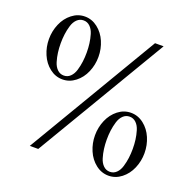

<svg xmlns="http://www.w3.org/2000/svg" viewBox="-130 -859 1011 1004"><g transform="rotate(20 376.0 -357.0)"><path d="M56.2 -467.3Q39.1 -507.3 39.1 -551.8Q39.1 -596.2 56.2 -636.2Q73.2 -676.3 105.5 -701.4Q137.7 -726.6 176.8 -726.6Q215.8 -726.6 248 -701.4Q280.3 -676.3 297.4 -636.2Q314.5 -596.2 314.5 -551.8Q314.5 -507.3 297.4 -467.3Q280.3 -427.2 248 -402.1Q215.8 -377 176.8 -377Q137.7 -377 105.5 -402.1Q73.2 -427.2 56.2 -467.3ZM107.7 -602.5Q104.5 -578.1 104.5 -551.8Q104.5 -525.4 107.7 -501Q110.8 -476.6 118.2 -452.1Q125.5 -427.7 140.6 -413.1Q155.8 -398.4 176.8 -398.4Q197.8 -398.4 212.9 -413.1Q228 -427.7 235.4 -452.1Q242.7 -476.6 245.8 -501Q249 -525.4 249 -551.8Q249 -578.1 245.8 -602.5Q242.7 -627 235.4 -651.4Q228 -675.8 212.9 -690.4Q197.8 -705.1 176.8 -705.1Q155.8 -705.1 140.6 -690.4Q125.5 -675.8 118.2 -651.4Q110.8 -627 107.7 -602.5ZM136.2 7.8 567.9 -720.7H615.7L183.1 7.8ZM454.6 -76.7Q437.5 -116.7 437.5 -161.1Q437.5 -205.6 454.6 -245.6Q471.7 -285.6 503.9 -310.8Q536.1 -335.9 575.2 -335.9Q614.3 -335.9 646.5 -310.8Q678.7 -285.6 695.8 -245.6Q712.9 -205.6 712.9 -161.1Q712.9 -116.7 695.8 -76.7Q678.7 -36.6 646.5 -11.5Q614.3 13.7 575.2 13.7Q536.1 13.7 503.9 -11.5Q471.7 -36.6 454.6 -76.7ZM506.1 -211.9Q502.9 -187.5 502.9 -161.1Q502.9 -134.8 506.1 -110.4Q509.3 -85.9 516.6 -61.5Q523.9 -37.1 539.1 -22.5Q554.2 -7.8 575.2 -7.8Q596.2 -7.8 611.3 -22.5Q626.5 -37.1 633.8 -61.5Q641.1 -85.9 644.3 -110.4Q647.5 -134.8 647.5 -161.1Q647.5 -187.5 644.3 -211.9Q641.1 -236.3 633.8 -260.7Q626.5 -285.2 611.3 -299.8Q596.2 -314.5 575.2 -314.5Q554.2 -314.5 539.1 -299.8Q523.9 -285.2 516.6 -260.7Q509.3 -236.3 506.1 -211.9Z"/></g></svg>

Font: Theano Modern
Style: Regular
Weight: 400
Designer: Alexey Kryukov
Version: Version 2.00